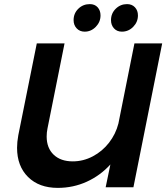

<svg xmlns="http://www.w3.org/2000/svg" viewBox="-20 -911 809 934"><path d="M469 -836Q469 -804 446 -780.5Q423 -757 392 -757Q368 -757 353 -773Q338 -789 338 -813Q338 -846 361 -868.5Q384 -891 417 -891Q441 -891 455 -875.5Q469 -860 469 -836ZM651 -836Q651 -804 628 -780.5Q605 -757 573 -757Q549 -757 534.5 -773Q520 -789 520 -813Q520 -846 543 -868.5Q566 -891 598 -891Q622 -891 636.5 -875.5Q651 -860 651 -836ZM63 -192Q63 -220 69 -253L159 -700H294L211 -286Q207 -267 207 -247Q207 -191 241 -158.5Q275 -126 334 -126Q385 -126 431.5 -150.5Q478 -175 510.5 -217Q543 -259 556 -310L634 -700H769L629 0H494L517 -111Q468 -57 402 -27Q336 3 261 3Q170 3 116.5 -50Q63 -103 63 -192Z"/></svg>

Font: TypoPRO Montserrat Alternates
Style: Italic
Weight: 500
Italic angle: -11.3°
Designer: Julieta Ulanovsky
Foundry: Julieta Ulanovsky
Version: Version 6.001